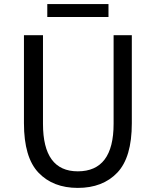

<svg xmlns="http://www.w3.org/2000/svg" viewBox="-20 -905 761 938"><path d="M211 -885H510V-822H211ZM97 -303V-733H190V-300Q190 -68 360 -68Q535 -68 535 -300V-733H624V-303Q624 -136 553 -61.5Q482 13 360 13Q239 13 168 -61.5Q97 -136 97 -303Z"/></svg>

Font: Noto Sans SC
Style: Regular
Weight: 400
Designer: Ryoko NISHIZUKA ____ (kana & ideographs); Paul D. Hunt (Latin, Greek & Cyrillic); Wenlong ZHANG ___ (bopomofo); Sandoll 
Foundry: Adobe Systems Incorporated
Version: Version 1.004